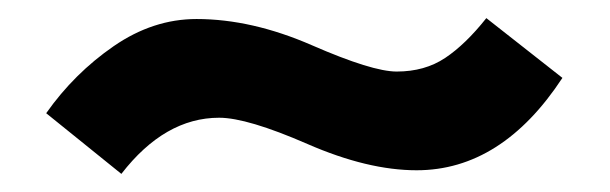

<svg xmlns="http://www.w3.org/2000/svg" viewBox="-20 -379 673 212"><path d="M222 -249Q162 -249 114 -187L31 -254Q62 -298 105.5 -328Q149 -358 197 -358Q258 -358 324.5 -329Q391 -300 418 -300Q449 -300 471.5 -315Q494 -330 517 -359L601 -293Q534 -191 440 -191Q386 -191 319.5 -220Q253 -249 222 -249Z"/></svg>

Font: Hind Siliguri SemiBold
Style: Regular
Weight: 600
Designer: Jyotish Sonowal
Foundry: Indian Type Foundry
Version: Version 1.001;PS 1.0;hotconv 1.0.86;makeotf.lib2.5.63406; tt